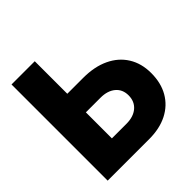

<svg xmlns="http://www.w3.org/2000/svg" viewBox="-191 -878 1027 1027"><g transform="rotate(-45 322.5 -364.0)"><path d="M222.7 -481.4H343.3Q428.2 -481.4 490 -452.1Q551.8 -422.9 585.2 -369.1Q618.7 -315.4 618.7 -242.2Q618.7 -167.5 587.4 -113.3Q556.2 -59.1 498.3 -29.5Q440.4 0 360.8 0H46.9V-727.5H222.7ZM222.7 -340.8V-144H333Q386.2 -144 417.5 -170.9Q448.7 -197.8 448.7 -243.7Q448.7 -288.6 417.5 -314.7Q386.2 -340.8 333 -340.8Z"/></g></svg>

Font: Inter Display ExtraBold
Style: Regular
Weight: 800
Designer: Rasmus Andersson
Foundry: rsms
Version: Version 4.000;git-a52131595